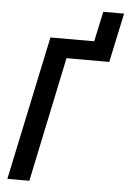

<svg xmlns="http://www.w3.org/2000/svg" viewBox="-58 -906 635 948"><g transform="rotate(5 259.0 -431.5)"><path d="M15 0H124L254 -619H466L518 -863H415L383 -714H166Z"/></g></svg>

Font: Noto Sans Display SemiCondensed Medium
Style: Italic
Weight: 500
Width: 4
Italic angle: -12°
Designer: Monotype Design Team
Foundry: Monotype Imaging Inc.
Version: Version 1.900